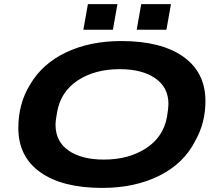

<svg xmlns="http://www.w3.org/2000/svg" viewBox="-20 -898 1056 930"><path d="M383.8 -753.9 405.8 -877.9H548.8L526.9 -753.9ZM642.1 -753.9 664.1 -877.9H808.1L786.1 -753.9ZM475.1 12.2Q282.2 12.2 175.5 -63.5Q68.8 -139.2 68.8 -277.8Q68.8 -397 126 -488.8Q185.1 -589.8 300.5 -644.5Q416 -699.2 567.9 -699.2Q760.7 -699.2 867.9 -623.3Q975.1 -547.4 975.1 -408.2Q975.1 -302.7 925.8 -215.8Q870.6 -106.4 752 -47.1Q633.3 12.2 475.1 12.2ZM482.9 -125Q603 -125 687.3 -179.7Q771.5 -234.4 789.1 -333Q795.9 -376.5 795.9 -394Q795.9 -475.1 731.9 -519Q668 -563 560.1 -563Q439.9 -563 357.2 -508.8Q274.4 -454.6 256.8 -356Q249 -313.5 249 -293.9Q249 -212.9 312 -168.9Q375 -125 482.9 -125Z"/></svg>

Font: Archivo Expanded
Style: Bold Italic
Weight: 700
Width: 7
Italic angle: -10°
Designer: Hector Gatti
Foundry: Omnibus-Type
Version: Version 2.001